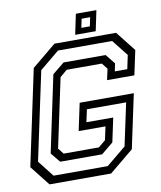

<svg xmlns="http://www.w3.org/2000/svg" viewBox="-90 -903 820 976"><g transform="rotate(-10 319.5 -415.5)"><path d="M86 0 5 -103 110 -597 235 -700H553L634 -597L607 -471H466L478.5 -528L454.5 -558.5H273L236 -527L160.5 -171.5L184 -141.5H365.5L402.5 -172L417.5 -241H279L309 -382H588.5L529 -103L404 0ZM114 -40H393.5L495 -123.5L542 -343H339.5L325.5 -278.5H464L437.5 -154.5L376 -104H159.5L119 -153.5L202.5 -548L264 -598H481L521 -548L512.5 -508H577L592 -579L526 -662.5H246.5L145.5 -579L48.5 -123.5ZM346.5 -726 368.5 -831H474.5L452.5 -726ZM383.5 -755.5H427.5L437 -801H393Z"/></g></svg>

Font: Tourney
Style: Italic
Weight: 400
Italic angle: -12°
Version: Version 1.015